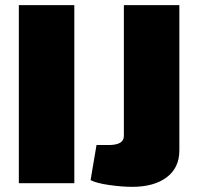

<svg xmlns="http://www.w3.org/2000/svg" viewBox="-20 -710 765 744"><path d="M268 0H53V-690H268ZM675 -690V-127Q675 -60 626 -23Q577 14 492 14Q453 14 403.5 7Q354 0 331 -12L354 -148H401Q460 -148 460 -183V-690Z"/></svg>

Font: Exo 2.0 Black
Style: Regular
Weight: 900
Designer: Natanael Gama
Version: Version 1.001;PS 001.001;hotconv 1.0.70;makeotf.lib2.5.58329